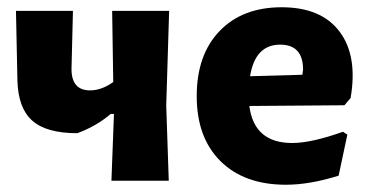

<svg xmlns="http://www.w3.org/2000/svg" viewBox="-20 -498 1019 529"><path d="M287 0 294 -184H285Q245 -150 193 -131Q108 -131 69 -165.5Q30 -200 28 -276L24 -468H181L177 -308Q177 -249 228 -249Q260 -249 292 -272L289 -468H446L438 -207L445 0Z M768 11Q653 11 587.5 -54Q522 -119 522 -233Q522 -347 585 -412.5Q648 -478 756 -478Q865 -478 915.5 -411Q966 -344 946 -228L929 -208L667 -206Q680 -104 785 -104Q838 -104 925 -135L937 -127L913 -14Q833 11 768 11ZM752 -375Q683 -375 669 -288L813 -292L815 -306Q815 -375 752 -375Z"/></svg>

Font: Alegreya Sans ExtraBold
Style: Regular
Weight: 800
Designer: Juan Pablo del Peral
Foundry: Huerta Tipografica
Version: Version 2.007